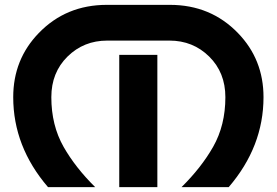

<svg xmlns="http://www.w3.org/2000/svg" viewBox="-20 -767 1134 787"><path d="M370.1 0Q370.1 0 176.8 0Q34.2 -166 34.2 -368.7Q34.2 -523.4 138.7 -631.3Q250.5 -747.1 418 -747.1H676.3Q843.8 -747.1 955.6 -631.3Q1060.1 -523.4 1060.1 -368.7Q1060.1 -166 917.5 0H724.1Q805.2 -80.1 853.5 -165Q903.8 -253.4 903.8 -368.7Q903.8 -469.7 837.4 -535.2Q771 -600.6 674.8 -600.6H419.4Q323.2 -600.6 256.8 -535.2Q190.4 -469.7 190.4 -368.7Q190.4 -253.4 240.7 -165Q289.1 -80.1 370.1 0ZM625 0H468.8V-542H625Z"/></svg>

Font: Newest Shape
Style: Bold
Weight: 700
Designer: Wojciech Kalinowski "wmk69" (wmk69@o2.pl)
Foundry: Wojciech Kalinowski "wmk69" (wmk69@o2.pl)
Version: Version 1.0.0; 2022-02-24